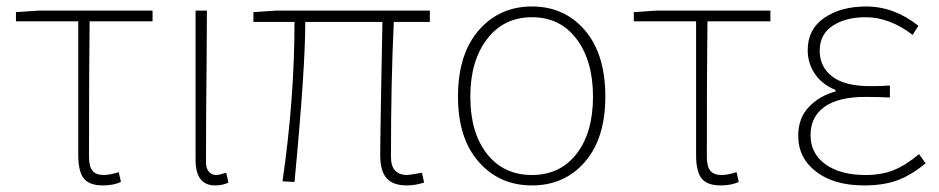

<svg xmlns="http://www.w3.org/2000/svg" viewBox="-20 -560 2900 593"><path d="M297.9 12.7Q255.9 12.7 238.8 -8.8Q221.7 -30.3 221.7 -81.1V-494.1H29.3V-522.5L100.6 -527.3H451.2V-494.1H256.8Q254.9 -353.5 254.9 -75.2Q254.9 -45.9 265.6 -32.7Q276.4 -19.5 300.8 -19.5Q318.4 -19.5 346.7 -28.3L353.5 2Q330.1 12.7 297.9 12.7Z M644.5 12.7Q584 12.7 584 -66.4V-527.3H619.1Q619.1 -472.7 618.2 -378.4Q617.2 -284.2 616.7 -206.5Q616.2 -128.9 616.2 -58.6Q616.2 -40 625 -29.8Q633.8 -19.5 647.5 -19.5Q656.2 -19.5 678.7 -26.4L685.5 3.9Q668 12.7 644.5 12.7Z M1236.3 12.7Q1194.3 12.7 1174.3 -9.3Q1154.3 -31.2 1154.3 -81.1Q1154.3 -122.1 1157.2 -282.2Q1160.2 -442.4 1161.1 -492.2H922.9Q922.9 -347.7 889.6 2L852.5 0Q889.6 -254.9 889.6 -492.2H762.7V-522.5L834 -527.3H1307.6V-492.2H1196.3Q1187.5 -311.5 1187.5 -75.2Q1187.5 -19.5 1238.3 -19.5Q1242.2 -19.5 1283.2 -26.4L1290 3.9Q1261.7 12.7 1236.3 12.7Z M1394.5 -261.7Q1394.5 -392.6 1458.5 -466.3Q1522.5 -540 1623 -540Q1723.6 -540 1786.6 -466.3Q1849.6 -392.6 1849.6 -261.7Q1849.6 -132.8 1786.6 -60.1Q1723.6 12.7 1623 12.7Q1522.5 12.7 1458.5 -60.1Q1394.5 -132.8 1394.5 -261.7ZM1623 -19.5Q1710 -19.5 1760.7 -85Q1811.5 -150.4 1811.5 -261.7Q1811.5 -372.1 1760.7 -439.5Q1710 -506.8 1623 -506.8Q1536.1 -506.8 1484.4 -439.5Q1432.6 -372.1 1432.6 -261.7Q1432.6 -150.4 1483.9 -85Q1535.2 -19.5 1623 -19.5Z M2206.1 12.7Q2164.1 12.7 2147 -8.8Q2129.9 -30.3 2129.9 -81.1V-494.1H1937.5V-522.5L2008.8 -527.3H2359.4V-494.1H2165Q2163.1 -353.5 2163.1 -75.2Q2163.1 -45.9 2173.8 -32.7Q2184.6 -19.5 2209 -19.5Q2226.6 -19.5 2254.9 -28.3L2261.7 2Q2238.3 12.7 2206.1 12.7Z M2649.4 12.7Q2555.7 12.7 2500.5 -29.8Q2445.3 -72.3 2445.3 -140.6Q2445.3 -195.3 2478.5 -230Q2511.7 -264.6 2560.5 -277.3V-282.2Q2519.5 -298.8 2497.1 -331.5Q2474.6 -364.3 2474.6 -405.3Q2474.6 -469.7 2525.9 -504.9Q2577.1 -540 2655.3 -540Q2741.2 -540 2816.4 -480.5L2798.8 -452.1Q2727.5 -506.8 2653.3 -506.8Q2591.8 -506.8 2551.8 -480.5Q2511.7 -454.1 2511.7 -403.3Q2511.7 -353.5 2550.3 -323.7Q2588.9 -293.9 2668.9 -293.9Q2701.2 -293.9 2728.5 -295.9V-258.8Q2697.3 -260.7 2652.3 -260.7Q2569.3 -260.7 2526.4 -230Q2483.4 -199.2 2483.4 -142.6Q2483.4 -85.9 2529.3 -52.7Q2575.2 -19.5 2653.3 -19.5Q2702.1 -19.5 2739.3 -34.2Q2776.4 -48.8 2818.4 -84L2838.9 -55.7Q2793.9 -18.6 2751 -2.9Q2708 12.7 2649.4 12.7Z"/></svg>

Font: Gen Shin Gothic ExtraLight
Style: Regular
Weight: 100
Designer: [Source Han Sans]
Ryoko NISHIZUKA  (kana & ideographs); Paul D. Hunt (Latin, Greek & Cyrillic); Wenlong ZHANG  (bopomofo
Version: Version 1.002.20150607